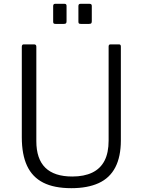

<svg xmlns="http://www.w3.org/2000/svg" viewBox="-20 -974 746 1004"><path d="M612 -240Q612 -155 583 -99Q554 -43 496 -16.5Q438 10 353 10Q263 10 206 -19Q149 -48 121.5 -107Q94 -166 94 -256V-729Q94 -742 104 -742H158Q170 -742 170 -730V-236Q170 -143 217 -97Q264 -51 358 -51Q420 -51 462.5 -71.5Q505 -92 526.5 -133.5Q548 -175 548 -239V-731Q548 -742 558 -742H602Q612 -742 612 -731V-240ZM328 -943V-863Q328 -855 325 -852Q322 -849 313 -849H271Q263 -849 260.5 -851.5Q258 -854 258 -861V-942Q258 -954 268 -954H318Q328 -954 328 -943ZM460 -943V-863Q460 -855 457 -852Q454 -849 445 -849H403Q395 -849 392.5 -851.5Q390 -854 390 -861V-942Q390 -954 400 -954H449Q460 -954 460 -943Z"/></svg>

Font: Libre Franklin Thin Light
Style: Regular
Weight: 300
Version: Version 3.000